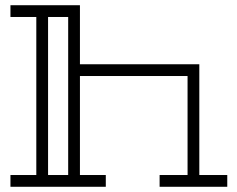

<svg xmlns="http://www.w3.org/2000/svg" viewBox="-20 -715 906 735"><path d="M850 -45V0H591V-45H698V-424H286V-45H385V0H20V-45H119V-650H20V-695H286V-469H743V-45ZM241 -650H164V-45H241Z"/></svg>

Font: Geostar
Style: Regular
Weight: 400
Designer: Joe Prince
Foundry: Joe Prince
Version: Version 1.002